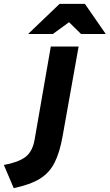

<svg xmlns="http://www.w3.org/2000/svg" viewBox="-111 -752 568 994"><path d="M-40 222 -91 102Q-16.5 88.5 20.2 61Q57 33.5 68 -28L152 -511H296L213 -46Q198 38 171 91Q144 144 94 174.2Q44 204.5 -40 222ZM34.5 -576 197.5 -732H328.5L436.5 -576H308.5L246.5 -637L162.5 -576Z"/></svg>

Font: Overpass Black
Style: Italic
Weight: 900
Italic angle: -10°
Designer: Delve Withrington, Dave Bailey, Thomas Jockin
Foundry: Delve Fonts LLC
Version: Version 4.000